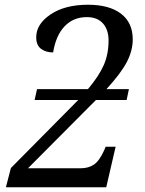

<svg xmlns="http://www.w3.org/2000/svg" viewBox="-20 -790 611 810"><path d="M4.9 0 25.9 -81.1 310.1 -368.2H126L136.2 -414.1H351.1Q397.5 -469.2 417.7 -515.4Q438 -561.5 438 -619.1Q438 -664.6 414.3 -691.2Q390.6 -717.8 346.2 -717.8Q289.6 -717.8 252.7 -679.2Q215.8 -640.6 204.1 -568.8Q173.3 -568.8 153.1 -584Q132.8 -599.1 132.8 -632.8Q132.8 -688.5 193.4 -729.2Q253.9 -770 351.1 -770Q440.9 -770 490.5 -732.2Q540 -694.3 540 -624Q540 -576.2 514.9 -528.1Q489.7 -480 429.2 -414.1H523.9L514.2 -368.2H384.8L98.1 -80.1H319.8Q353 -80.1 376 -95.5Q398.9 -110.8 418.9 -154.8L425.8 -170.9H467.8L428.2 0Z"/></svg>

Font: Droid Serif
Style: Italic
Weight: 400
Italic angle: -12°
Designer: Monotype Design team
Foundry: Monotype Imaging Inc.
Version: Version 1.03